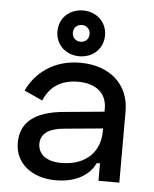

<svg xmlns="http://www.w3.org/2000/svg" viewBox="-53 -785 675 844"><g transform="rotate(5 284.0 -363.0)"><path d="M175 -639C175 -579 221 -538 280 -538C339 -538 385 -579 385 -639C385 -699 339 -740 280 -740C221 -740 175 -699 175 -639ZM243 -639C243 -660 258 -676 280 -676C302 -676 317 -660 317 -639C317 -618 302 -602 280 -602C258 -602 243 -618 243 -639ZM54 -367 135 -330C158 -387 205 -426 285 -426C365 -426 412 -386 412 -319V-305L231 -288C105 -276 44 -225 44 -136C44 -48 115 14 225 14C326 14 377 -33 398 -77H412V0H504V-315C504 -433 419 -510 287 -510C167 -510 89 -443 54 -367ZM139 -140C139 -190 184 -210 241 -215L412 -231V-218C412 -133 356 -64 241 -64C176 -64 139 -94 139 -140Z"/></g></svg>

Font: Space Text Medium
Style: Regular
Weight: 500
Designer: Florian Karsten (Space Text), Colophon Foundry (Space Mono)
Foundry: Florian Karsten
Version: Version 1.003;PS 001.003;hotconv 1.0.88;makeotf.lib2.5.64775